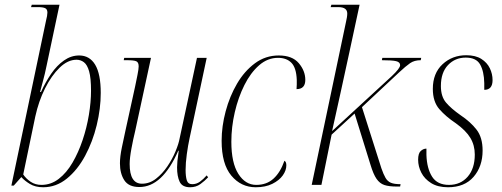

<svg xmlns="http://www.w3.org/2000/svg" viewBox="-20 -780 2119 810"><path d="M162 10Q129 10 106 -4Q83 -18 70 -33L38 3H28L174 -692Q177 -704 178.5 -712.5Q180 -721 180 -727Q180 -741 170.5 -745.5Q161 -750 140 -750H111L114 -760H231L177 -505Q169 -466 162 -441Q155 -416 149 -392H153Q172 -434 196 -469Q220 -504 250 -525Q280 -546 314 -546Q358 -546 381.5 -507Q405 -468 405 -388Q405 -322 388 -252Q371 -182 339 -122.5Q307 -63 262 -26.5Q217 10 162 10ZM155 0Q195 0 228 -25.5Q261 -51 286 -94Q311 -137 328.5 -189Q346 -241 355 -295.5Q364 -350 364 -397Q364 -451 356 -479Q348 -507 334 -517.5Q320 -528 303 -528Q266 -528 231.5 -494.5Q197 -461 170 -407Q143 -353 129 -289L78 -44Q90 -26 109.5 -13Q129 0 155 0Z M782 10Q749 10 738 -13Q727 -36 727 -74Q727 -85 728.5 -101Q730 -117 734 -144H732Q665 9 568 9Q523 9 504.5 -19.5Q486 -48 486 -91Q486 -119 494 -157.5Q502 -196 509 -228L550 -415Q555 -439 560 -464Q565 -489 565 -500Q565 -517 555 -521.5Q545 -526 517 -526H502L504 -536H617L550 -226Q542 -194 534.5 -153.5Q527 -113 527 -88Q527 -5 579 -5Q611 -5 638 -26Q665 -47 686 -78Q707 -109 720.5 -141.5Q734 -174 738 -197L811 -536H852L780 -198Q773 -166 768 -129Q763 -92 763 -63Q763 -36 768 -19.5Q773 -3 791 -3Q809 -3 823.5 -13.5Q838 -24 852 -40L858 -32Q844 -17 825.5 -3.5Q807 10 782 10Z M1059 10Q997 10 956 -39Q915 -88 915 -186Q915 -247 932 -310.5Q949 -374 980 -427Q1011 -480 1055.5 -513Q1100 -546 1156 -546Q1213 -546 1240.5 -513.5Q1268 -481 1268 -443Q1268 -404 1231 -404Q1232 -414 1232 -423.5Q1232 -433 1232 -443Q1230 -494 1209.5 -515Q1189 -536 1153 -536Q1109 -536 1073 -504.5Q1037 -473 1011 -421Q985 -369 970.5 -306.5Q956 -244 956 -182Q956 -93 985.5 -46.5Q1015 0 1061 0Q1105 0 1134 -26.5Q1163 -53 1180 -102Q1188 -97 1188 -83Q1188 -61 1173 -40Q1158 -19 1129 -4.5Q1100 10 1059 10Z M1654 7Q1621 7 1601.5 0.5Q1582 -6 1568.5 -25.5Q1555 -45 1543 -85L1476 -301L1379 -212L1336 0H1295L1440 -689Q1442 -697 1443.5 -706.5Q1445 -716 1445 -723Q1445 -750 1407 -750H1375L1378 -760H1497L1454 -560Q1437 -483 1418 -394.5Q1399 -306 1381 -227L1633 -459Q1668 -492 1668 -505Q1668 -518 1651 -522Q1634 -526 1591 -526L1593 -536H1757L1755 -526Q1728 -526 1710 -513.5Q1692 -501 1663 -474L1507 -328L1589 -70Q1598 -44 1606.5 -29.5Q1615 -15 1629 -9Q1643 -3 1670 -3L1668 7Z M1870 10Q1827 10 1799 -7.5Q1771 -25 1757.5 -51.5Q1744 -78 1744 -106Q1744 -133 1755 -143Q1766 -153 1779 -153Q1779 -146 1779 -139Q1779 -132 1779 -126Q1781 -69 1803 -34.5Q1825 0 1874 0Q1923 0 1953 -34.5Q1983 -69 1983 -128Q1983 -167 1964.5 -198Q1946 -229 1903 -260Q1861 -288 1833.5 -319.5Q1806 -351 1806 -405Q1806 -471 1847 -509Q1888 -547 1947 -547Q1986 -547 2010.5 -531.5Q2035 -516 2046.5 -492Q2058 -468 2058 -442Q2058 -401 2023 -401Q2023 -408 2023 -415Q2023 -422 2023 -429Q2022 -479 2005.5 -508Q1989 -537 1945 -537Q1900 -537 1870 -505.5Q1840 -474 1840 -417Q1840 -373 1861.5 -347.5Q1883 -322 1923 -294Q1965 -266 1990.5 -233Q2016 -200 2016 -145Q2016 -78 1978 -34Q1940 10 1870 10Z"/></svg>

Font: Noto Serif Display Condensed ExtraLight
Style: Italic
Weight: 200
Width: 3
Italic angle: -12°
Designer: Monotype Design Team
Foundry: Monotype Imaging Inc.
Version: Version 2.009